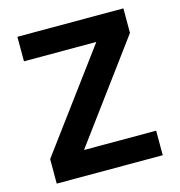

<svg xmlns="http://www.w3.org/2000/svg" viewBox="-108 -826 865 922"><g transform="rotate(-15 324.5 -365.0)"><path d="M61 0V-122L420 -607V-608H61V-730H588V-608L230 -123V-122H588V0Z"/></g></svg>

Font: M PLUS 1 Thin
Style: Bold
Weight: 700
Version: Version 1.001